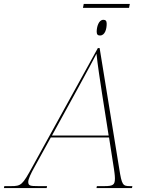

<svg xmlns="http://www.w3.org/2000/svg" viewBox="-82 -959 750 979"><path d="M341 -919H576L580 -939H345ZM428 -778C453 -778 462 -810 462 -838C462 -853 456 -858 445 -858C421 -858 411 -822 411 -797C411 -782 418 -778 428 -778ZM-62 0H156L158 -10H113C71 -10 62 -12 62 -32C62 -46 77 -77 91 -102L177 -258H474L499 -98C500 -91 504 -65 504 -50C504 -17 496 -10 450 -10H412L410 0H591L593 -10H580C544 -10 539 -16 526 -99L426 -714H417L84 -110C32 -15 26 -10 -26 -10H-60ZM317 -512C372 -613 384 -635 410 -685C415 -634 429 -543 438 -484L472 -268H183Z"/></svg>

Font: Noto Serif Display Thin
Style: Italic
Weight: 100
Italic angle: -12°
Designer: Monotype Design Team
Foundry: Monotype Imaging Inc.
Version: Version 2.009